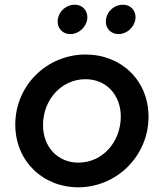

<svg xmlns="http://www.w3.org/2000/svg" viewBox="-20 -785 697 817"><path d="M313 12C477 12 612 -122 612 -288C612 -443 496 -553 344 -553C179 -553 45 -421 45 -255C45 -99 163 12 313 12ZM163 -253C163 -360 241 -448 344 -448C432 -448 494 -381 494 -289C494 -182 417 -93 314 -93C225 -93 163 -160 163 -253ZM226 -703C221 -668 244 -640 280 -640C314 -640 346 -668 351 -703C356 -738 332 -765 298 -765C262 -765 231 -738 226 -703ZM431 -703C426 -668 449 -640 485 -640C519 -640 551 -668 556 -703C561 -738 537 -765 503 -765C467 -765 436 -738 431 -703Z"/></svg>

Font: Mluvka SemiBold
Style: Italic
Weight: 600
Italic angle: -8°
Designer: Modified by Jiří Krblich, Original typeface by Gumpita Rahayu
Foundry: Gumpita Rahayu & Jiří Krblich
Version: Version 2.000;Glyphs 3.1.1 (3134)